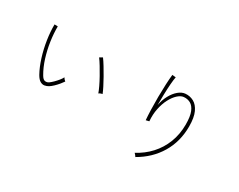

<svg xmlns="http://www.w3.org/2000/svg" viewBox="-100 -1257 2200 1771"><g transform="rotate(30 1000.0 -371.5)"><path d="M394 -126Q376 -115 354 -111Q332 -107 309 -120Q286 -133 264 -171Q229 -234 203.5 -316Q178 -398 165 -484Q152 -570 153 -645L188 -644Q187 -571 199 -488.5Q211 -406 235.5 -327.5Q260 -249 297 -186Q317 -151 338 -148Q359 -145 377 -157Q395 -170 414.5 -189.5Q434 -209 451 -230Q468 -251 476 -268Q486 -250 502 -238Q492 -223 473.5 -200.5Q455 -178 433.5 -157.5Q412 -137 394 -126ZM821 -295Q813 -319 794.5 -358Q776 -397 752 -440Q728 -483 704 -522.5Q680 -562 661 -587L692 -605Q712 -578 736.5 -538Q761 -498 785.5 -454.5Q810 -411 829.5 -372.5Q849 -334 858 -310Q849 -309 837.5 -304.5Q826 -300 821 -295Z M1410 42Q1406 34 1398.5 25.5Q1391 17 1385 11Q1469 -33 1531.5 -101Q1594 -169 1628.5 -257.5Q1663 -346 1663 -450Q1663 -536 1643.5 -583Q1624 -630 1591.5 -647.5Q1559 -665 1520 -661Q1490 -658 1458.5 -629Q1427 -600 1402 -552Q1377 -504 1364 -441.5Q1351 -379 1357 -308Q1357 -308 1348.5 -306Q1340 -304 1332 -302Q1324 -300 1323 -300Q1319 -345 1317 -409.5Q1315 -474 1315.5 -544.5Q1316 -615 1319 -678.5Q1322 -742 1327 -785L1365 -781Q1359 -753 1355 -700.5Q1351 -648 1349.5 -588Q1348 -528 1348 -476Q1359 -535 1385 -583.5Q1411 -632 1446.5 -662Q1482 -692 1519 -695Q1566 -699 1607 -677Q1648 -655 1673.5 -600Q1699 -545 1699 -450Q1699 -289 1623 -162.5Q1547 -36 1410 42Z"/></g></svg>

Font: Zen Kaku Gothic New Light
Style: Regular
Weight: 300
Designer: Yoshimichi Ohira
Foundry: Positype
Version: Version 1.002